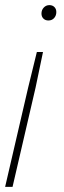

<svg xmlns="http://www.w3.org/2000/svg" viewBox="-49 -526 249 750"><path d="M119 -323 90 -184 0 204H-29L61 -184L95 -323ZM144 -506Q156 -506 163.5 -498.5Q171 -491 171 -479Q171 -465 162.5 -455.5Q154 -446 140 -446Q128 -446 120.5 -453.5Q113 -461 113 -473Q113 -487 122 -496.5Q131 -506 144 -506Z"/></svg>

Font: Prodigy Sans ExtraLight
Style: Italic
Weight: 200
Italic angle: -13°
Designer: Wei Huang
Foundry: Wei Huang
Version: Version 1.003; ttfautohint (v1.8.3)